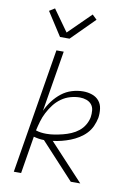

<svg xmlns="http://www.w3.org/2000/svg" viewBox="-103 -1044 807 1112"><g transform="rotate(10 300.0 -488.0)"><path d="M58 0 179 -735H222L163 -377Q177 -408 198.5 -436.5Q220 -465 247.5 -486.5Q275 -508 308 -518Q341 -528 374 -528Q401 -528 426 -519.5Q451 -511 467 -492Q483 -473 486.5 -446Q490 -419 486 -392Q481 -367 470 -342.5Q459 -318 440.5 -298.5Q422 -279 398.5 -264.5Q375 -250 350.5 -240.5Q326 -231 300.5 -224.5Q275 -218 249 -215L449 0H393L198 -211Q182 -211 166.5 -213.5Q151 -216 137 -220L101 0ZM205 -249Q229 -249 253 -253Q277 -257 301 -263Q325 -269 348.5 -279Q372 -289 392 -305Q412 -321 425 -343.5Q438 -366 442 -389Q445 -409 443 -429Q441 -449 429.5 -463Q418 -477 399.5 -483.5Q381 -490 361 -490Q334 -490 305.5 -482Q277 -474 252.5 -456.5Q228 -439 210 -415.5Q192 -392 178.5 -366Q165 -340 157 -312.5Q149 -285 143 -258Q158 -253 173.5 -251Q189 -249 205 -249ZM186 -815 97 -953 129 -973 219 -847 350 -976 377 -950 242 -815Z"/></g></svg>

Font: Iosevka Extralight Extended
Style: Italic
Weight: 200
Width: 7
Italic angle: -9°
Monospace: yes
Designer: Belleve Invis
Foundry: Belleve Invis
Version: Version 32.5.0; ttfautohint (v1.8.4)